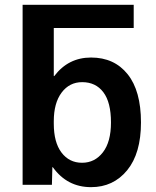

<svg xmlns="http://www.w3.org/2000/svg" viewBox="-20 -770 650 800"><path d="M204.1 -653.3V-453.1H206.1Q264.6 -530.3 359.4 -530.3Q456.1 -530.3 511.7 -460.9Q567.4 -391.6 567.4 -259.8Q567.4 -130.9 509.8 -60.5Q452.1 9.8 359.4 9.8Q259.8 9.8 200.2 -73.2H198.2L196.3 0H74.2V-750H537.1V-653.3ZM442.4 -259.8Q442.4 -343.8 410.6 -385.7Q378.9 -427.7 322.3 -427.7Q269.5 -427.7 236.8 -384.3Q204.1 -340.8 204.1 -264.6V-254.9Q204.1 -176.8 236.3 -134.3Q268.6 -91.8 321.8 -91.8Q375 -91.8 408.7 -135.3Q442.4 -178.7 442.4 -259.8Z"/></svg>

Font: Mgen+ 1c bold
Style: Bold
Weight: 700
Designer: [Source Han Sans]
Ryoko NISHIZUKA  (kana & ideographs); Paul D. Hunt (Latin, Greek & Cyrillic); Wenlong ZHANG  (bopomofo
Version: Version 1.059.20150602